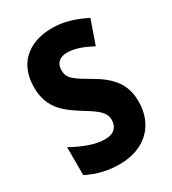

<svg xmlns="http://www.w3.org/2000/svg" viewBox="-179 -914 833 928"><g transform="rotate(-30 237.5 -450.0)"><path d="M444 -301C444 -400 393 -456 301 -509C222 -555 196 -572 196 -618C196 -653 218 -678 261 -678C302 -678 342 -664 398 -635L444 -767C378 -800 319 -817 259 -817C119 -817 39 -737 40 -610C40 -488 118 -441 184 -398C255 -355 287 -331 287 -289C287 -252 266 -223 213 -223C158 -223 94 -248 34 -282V-126C93 -96 152 -83 214 -83C356 -83 444 -170 444 -301Z"/></g></svg>

Font: Noto Sans Kannada UI Condensed ExtraBold
Style: Regular
Weight: 800
Width: 3
Designer: Jelle Bosma - Monotype Design Team
Foundry: Monotype Imaging Inc.
Version: Version 2.005